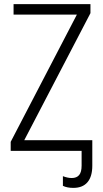

<svg xmlns="http://www.w3.org/2000/svg" viewBox="-20 -734 499 934"><path d="M429 72Q429 125 405.5 152.5Q382 180 337 180Q306 180 286 170V123Q309 132 329 132Q353 132 365 117.5Q377 103 377 72V0H32V-44L354 -663H46V-714H420V-670L98 -52H429Z"/></svg>

Font: Noto Sans UI NarrowLight
Style: Regular
Weight: 300
Width: 4
Designer: Monotype Design Team
Foundry: Monotype Imaging Inc.
Version: Version 1.001